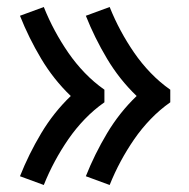

<svg xmlns="http://www.w3.org/2000/svg" viewBox="-20 -614 540 548"><path d="M293 -86 225 -111Q250 -174 285.5 -233.5Q321 -293 370 -340Q321 -387 285.5 -446.5Q250 -506 225 -569L293 -594Q307 -559 324.5 -526.5Q342 -494 363 -463.5Q384 -433 410 -406Q436 -379 466 -358V-322Q436 -301 410 -274Q384 -247 363 -216.5Q342 -186 324.5 -153.5Q307 -121 293 -86ZM105 -86 37 -111Q62 -174 97.5 -233.5Q133 -293 182 -340Q133 -387 97.5 -446.5Q62 -506 37 -569L105 -594Q119 -559 136.5 -526.5Q154 -494 175 -463.5Q196 -433 222 -406Q248 -379 278 -358V-322Q248 -301 222 -274Q196 -247 175 -216.5Q154 -186 136.5 -153.5Q119 -121 105 -86Z"/></svg>

Font: Iosevka Fixed Medium
Style: Regular
Weight: 500
Monospace: yes
Designer: Belleve Invis
Foundry: Belleve Invis
Version: Version 32.3.0